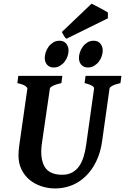

<svg xmlns="http://www.w3.org/2000/svg" viewBox="-20 -1040 700 1075"><path d="M654.3 -574.7Q623.5 -567.9 608.9 -559.6Q594.2 -551.3 593.3 -544.4L551.8 -250Q543 -186 518.8 -136.5Q494.6 -86.9 459.7 -53.2Q424.8 -19.5 381.1 -2.2Q337.4 15.1 289.1 15.1Q249 15.1 211.9 2.9Q174.8 -9.3 146.2 -32.7Q117.7 -56.2 100.6 -90.6Q83.5 -125 83.5 -169.9Q83.5 -195.8 87.9 -226.1L133.3 -544.4Q133.8 -550.3 121.1 -559.1Q108.4 -567.9 77.1 -574.7L82.5 -615.2H329.1L323.7 -574.7Q293 -567.9 276.6 -559.6Q260.3 -551.3 259.3 -544.4L216.3 -249Q213.9 -234.9 212.4 -220.7Q210.9 -206.5 210.9 -193.8Q210.9 -125.5 239.5 -93.5Q268.1 -61.5 328.6 -61.5Q360.4 -61.5 383.5 -74Q406.7 -86.4 422.6 -108.9Q438.5 -131.3 448 -161.9Q457.5 -192.4 462.4 -229L506.8 -544.4Q507.3 -547.4 504.9 -551.3Q502.4 -555.2 496.3 -559.1Q490.2 -563 479.7 -567.1Q469.2 -571.3 453.6 -574.7L459 -615.2H659.7ZM363.8 -757.8Q363.8 -742.2 358.2 -725.3Q352.5 -708.5 341.8 -694.6Q331.1 -680.7 315.4 -671.4Q299.8 -662.1 280.3 -662.1Q267.1 -662.1 257.8 -666.7Q248.5 -671.4 242.4 -679Q236.3 -686.5 233.4 -696Q230.5 -705.6 230.5 -715.8Q230.5 -730.5 236.1 -747.6Q241.7 -764.6 252.2 -778.8Q262.7 -793 278.1 -802.5Q293.5 -812 313 -812Q326.2 -812 335.7 -807.4Q345.2 -802.7 351.3 -794.9Q357.4 -787.1 360.6 -777.6Q363.8 -768.1 363.8 -757.8ZM555.2 -757.8Q555.2 -742.2 549.6 -725.3Q543.9 -708.5 533.2 -694.6Q522.5 -680.7 506.8 -671.4Q491.2 -662.1 471.7 -662.1Q458.5 -662.1 449.2 -666.7Q439.9 -671.4 433.8 -679Q427.7 -686.5 424.8 -696Q421.9 -705.6 421.9 -715.8Q421.9 -730.5 427.5 -747.6Q433.1 -764.6 443.6 -778.8Q454.1 -793 469.5 -802.5Q484.9 -812 504.4 -812Q517.6 -812 527.1 -807.4Q536.6 -802.7 542.7 -794.9Q548.8 -787.1 552 -777.6Q555.2 -768.1 555.2 -757.8ZM584 -937.5 352.1 -823.2Q345.2 -827.6 337.9 -839.4Q330.6 -851.1 326.2 -860.8L492.7 -1019.5Q503.4 -1014.2 516.6 -1007.3Q529.8 -1000.5 542.2 -993.9Q554.7 -987.3 565.7 -981Q576.7 -974.6 584 -970.2Z"/></svg>

Font: Gentium Book Basic
Style: Bold Italic
Weight: 700
Italic angle: -8°
Designer: J. Victor Gaultney and Annie Olsen
Foundry: SIL International
Version: Version 1.102; 2013; Maintenance release